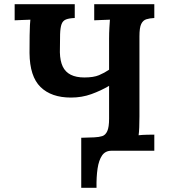

<svg xmlns="http://www.w3.org/2000/svg" viewBox="-20 -720 807 917"><path d="M368 177V-62L430 -64Q453 -65 468.5 -70Q484 -75 492.5 -94Q501 -113 501 -153V-310Q462 -287 416.5 -270.5Q371 -254 319 -254Q225 -254 173.5 -304.5Q122 -355 121 -467Q121 -519 121.5 -551Q122 -583 123 -600.5Q124 -618 125 -626Q109 -625 85 -624.5Q61 -624 50 -623V-700H337V-634Q310 -633 295 -627Q280 -621 274 -604.5Q268 -588 267 -556Q266 -524 266 -470Q267 -429 279.5 -402.5Q292 -376 318 -363Q344 -350 383 -350Q427 -350 453 -361Q479 -372 501 -387V-536Q501 -563 502.5 -588Q504 -613 505 -626Q489 -625 465 -624.5Q441 -624 430 -623V-700H717V-634Q695 -633 679 -628Q663 -623 654.5 -605.5Q646 -588 646 -547V-164Q646 -137 645 -112Q644 -87 642 -74Q658 -76 682.5 -76.5Q707 -77 717 -77V0H512Q483 0 467.5 22.5Q452 45 446 85Q440 125 441 177Z"/></svg>

Font: Lora
Style: Weight 700
Weight: 700
Designer: Olga Karpushina, Alexei Vanyashin (Cyrillic)
Foundry: Cyreal
Version: Version 3.001